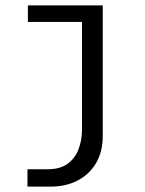

<svg xmlns="http://www.w3.org/2000/svg" viewBox="-20 -520 540 713"><path d="M82 173V108.5H157.5Q203.5 108.5 231.5 87.8Q259.5 67 272 33.2Q284.5 -0.5 284.5 -39V-438.5H83.5V-500H361.5V-15Q361.5 44 336.5 86Q311.5 128 268 150.5Q224.5 173 168.5 173Z"/></svg>

Font: Trispace Light
Style: Regular
Weight: 300
Designer: Tyler Finck
Foundry: Etcetera Type Company
Version: Version 1.210; ttfautohint (v1.8.3)